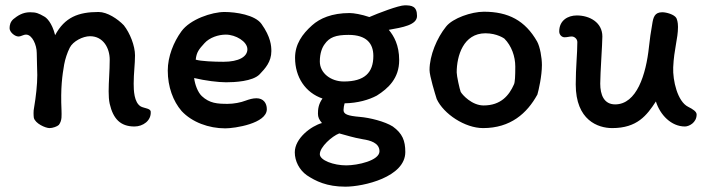

<svg xmlns="http://www.w3.org/2000/svg" viewBox="-20 -477 2654 721"><path d="M509 -77C483 -92 482 -139 482 -163C482 -202 487 -236 487 -269C487 -305 468 -353 445 -382C422 -406 383 -432 350 -432C274 -432 223 -412 187 -345C175 -393 154 -411 146 -415C125 -427 116 -431 93 -431C65 -431 46 -418 30 -405C19 -395 16 -383 16 -371C16 -356 36 -340 49 -340C60 -340 67 -347 78 -347C101 -347 118 -308 118 -278C118 -245 120 -220 120 -195C120 -159 115 -114 108 -73C105 -60 106 -43 107 -35C112 -13 151 4 166 4C178 4 195 -2 201 -8C214 -25 211 -45 211 -62C207 -148 214 -194 221 -235C225 -256 232 -278 242 -298C254 -322 291 -341 318 -341C368 -341 392 -296 392 -253C392 -209 388 -172 388 -134C388 -117 389 -100 392 -87C405 -31 432 -2 485 -2C517 -2 548 -24 546 -57C546 -70 523 -70 509 -77Z M610 -212C610 -151 630 -97 662 -60C701 -18 764 5 826 5C861 5 982 -13 982 -67C982 -90 969 -108 943 -108C929 -108 916 -104 902 -99C884 -92 858 -87 835 -87C796 -87 767 -89 738 -116C723 -130 712 -159 709 -184C751 -174 799 -168 829 -168C860 -168 929 -171 955 -198C976 -220 999 -245 999 -285C999 -304 997 -338 962 -387C938 -421 866 -432 823 -432C776 -432 694 -405 661 -359C632 -319 610 -265 610 -212ZM828 -347C865 -347 909 -321 909 -292C909 -264 877 -245 819 -245C785 -245 734 -247 715 -253C718 -281 727 -292 748 -315C767 -336 800 -347 828 -347Z M1479 -251C1479 -308 1459 -342 1440 -365C1491 -374 1546 -383 1546 -417C1546 -454 1526 -457 1500 -457C1477 -457 1399 -427 1367 -413C1338 -423 1308 -428 1293 -428C1226 -428 1181 -408 1152 -382C1115 -349 1088 -311 1088 -260C1088 -187 1127 -129 1191 -107C1175 -85 1174 -65 1174 -50C1174 -37 1178 -28 1189 -15C1149 -4 1087 42 1087 95C1087 128 1104 161 1132 181C1165 203 1207 224 1277 224C1345 224 1502 188 1502 94C1502 51 1491 24 1455 -2C1425 -21 1368 -35 1332 -38C1285 -42 1270 -48 1270 -64C1270 -70 1272 -83 1274 -89C1324 -90 1365 -102 1395 -118C1438 -145 1479 -183 1479 -251ZM1271 -171C1223 -171 1181 -202 1181 -246C1181 -278 1190 -299 1199 -311C1217 -337 1241 -346 1289 -346C1356 -346 1382 -314 1382 -267C1382 -204 1349 -171 1271 -171ZM1181 102C1181 75 1227 34 1254 24C1285 32 1303 39 1343 46C1369 50 1405 59 1405 91C1405 126 1323 144 1280 144C1233 144 1181 125 1181 102Z M1997 -321C1952 -400 1889 -433 1797 -433C1751 -433 1680 -409 1655 -377C1621 -335 1593 -269 1593 -214C1593 -192 1614 -124 1620 -105C1646 -49 1726 4 1794 4C1897 4 1959 -51 1998 -122C2003 -139 2015 -192 2015 -233C2015 -260 2008 -301 1997 -321ZM1910 -160C1892 -119 1861 -81 1796 -81C1752 -81 1716 -121 1710 -132C1706 -142 1695 -192 1695 -205C1695 -267 1720 -352 1803 -352C1847 -352 1874 -332 1874 -332C1901 -305 1915 -265 1915 -227C1915 -192 1914 -168 1910 -160Z M2100 -337C2111 -337 2118 -340 2127 -340C2137 -340 2148 -331 2148 -319C2148 -274 2142 -224 2142 -160C2142 -25 2226 4 2279 4C2373 4 2409 -44 2443 -96C2459 -45 2501 -2 2552 -2C2567 -2 2596 -16 2596 -47C2596 -58 2582 -67 2564 -76C2524 -96 2506 -175 2508 -224C2511 -293 2526 -331 2526 -376C2526 -395 2522 -404 2520 -409C2512 -423 2482 -431 2467 -431C2438 -431 2433 -412 2429 -385C2424 -357 2420 -330 2417 -301C2406 -197 2371 -85 2290 -85C2248 -85 2234 -121 2234 -163C2234 -202 2242 -312 2242 -340C2242 -393 2194 -419 2146 -419C2112 -419 2080 -400 2080 -359C2080 -346 2090 -337 2100 -337Z"/></svg>

Font: Itim
Style: Regular
Weight: 400
Designer: CadsonDemak Team
Foundry: Pablo Impallari
Version: Version 1.002;PS 001.002;hotconv 1.0.88;makeotf.lib2.5.64775